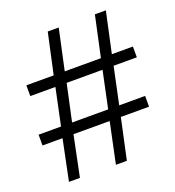

<svg xmlns="http://www.w3.org/2000/svg" viewBox="-126 -784 808 884"><g transform="rotate(-20 278.0 -342.0)"><path d="M437.5 -432.1H551.3V-484.9H448.2L491.2 -684.1H437.5L394.5 -484.9H217.3L260.3 -684.1H206.5L163.1 -484.9H29.3V-432.1H152.3L114.3 -252H4.4V-199.2H102.5L61.5 0H115.2L156.2 -199.2H333.5L291.5 0H345.2L388.2 -199.2H526.4V-252H399.4ZM207.5 -432.1H383.3L345.2 -252H168.5Z"/></g></svg>

Font: Arimo
Style: Regular
Weight: 400
Designer: Steve Matteson
Foundry: Monotype Imaging Inc.
Version: Version 1.32